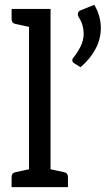

<svg xmlns="http://www.w3.org/2000/svg" viewBox="-20 -774 437 794"><path d="M28 0V-41Q28 -59 44 -62L100 -74V-663L44 -675Q28 -678 28 -696V-737H189V-74L245 -62Q261 -59 261 -41V0ZM315 -732 370 -754Q384 -730 390.5 -706Q397 -682 397 -658Q397 -613 375 -571.5Q353 -530 313 -496L286 -513Q279 -517 279 -524Q279 -531 284 -536Q300 -556 313 -581.5Q326 -607 326 -635Q326 -651 321.5 -668Q317 -685 305 -704Q302 -709 302 -715Q302 -728 315 -732Z"/></svg>

Font: Aleo
Style: Regular
Weight: 400
Designer: Alessio Laiso
Foundry: Alessio Laiso
Version: Version 2.001; ttfautohint (v1.8.4.7-5d5b);gftools[0.9.29]